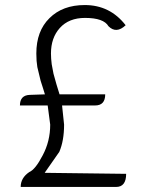

<svg xmlns="http://www.w3.org/2000/svg" viewBox="-20 -741 575 761"><path d="M62 0Q62 -36 96 -59Q120 -69 149 -125Q179 -181 179 -247L169 -323H59Q59 -364 99 -365L158 -367L150 -393Q143 -416 141 -421Q140 -427 135 -446Q130 -465 128 -475Q127 -485 125 -500Q124 -515 124 -529Q124 -618 176 -669Q228 -721 316 -721Q416 -721 478 -641Q441 -606 410 -637Q391 -670 317 -670Q253 -670 217 -630Q182 -591 182 -529Q182 -509 185 -486Q189 -463 192 -449Q196 -436 204 -406Q213 -376 216 -367H397Q397 -323 357 -323H226L234 -247Q234 -183 215 -139L157 -56L480 -52Q480 0 440 0Z"/></svg>

Font: Swei Half Moon CJK SC
Style: Light
Weight: 300
Version: Version 2.071